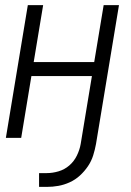

<svg xmlns="http://www.w3.org/2000/svg" viewBox="-20 -540 515 752"><path d="M133 192V138H163Q186 138 209.5 131Q233 124 251.5 108Q270 92 281 69.5Q292 47 296 24L340 -242H103L63 0H3L89 -520H149L112 -297H349L386 -520H446L356 24Q352 46 345 68.5Q338 91 324.5 111Q311 131 293 147.5Q275 164 253 174Q231 184 208.5 188Q186 192 163 192Z"/></svg>

Font: Iosevka QP Light
Style: Italic
Weight: 300
Italic angle: -9°
Designer: Belleve Invis
Foundry: Belleve Invis
Version: Version 20.0.0; ttfautohint (v1.8.4)